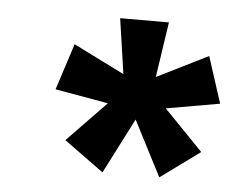

<svg xmlns="http://www.w3.org/2000/svg" viewBox="-36 -744 529 429"><g transform="rotate(5 228.5 -529.5)"><path d="M208 -356.4 119.1 -420.9 206.5 -511.2 87.4 -532.2 121.1 -636.2 235.4 -579.1 217.3 -703.1H326.7L308.1 -579.1L422.9 -636.2L456.5 -532.2L336.4 -511.2L423.8 -420.9L335.4 -356.4L271.5 -480.5Z"/></g></svg>

Font: Schibsted Grotesk
Style: Bold Italic
Weight: 700
Italic angle: -12°
Designer: Bakken & Baeck AS, Henrik Kongsvoll
Foundry: Schibsted ASA
Version: Version 1.100;gftools[0.9.25]